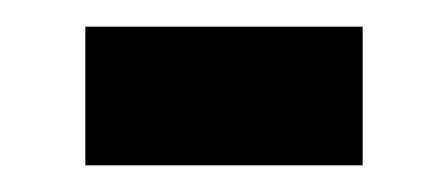

<svg xmlns="http://www.w3.org/2000/svg" viewBox="-20 -369 335 144"><path d="M44 -349H252V-245H44Z"/></svg>

Font: Noto Sans Devanagari UI ExtraCondensed SemiBold
Style: Regular
Weight: 600
Width: 2
Designer: Jelle Bosma - Monotype Design Team
Foundry: Monotype Imaging Inc.
Version: Version 2.004; ttfautohint (v1.8.4.7-5d5b)